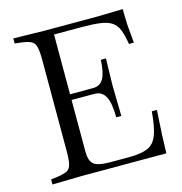

<svg xmlns="http://www.w3.org/2000/svg" viewBox="-106 -809 861 909"><g transform="rotate(-15 324.5 -355.0)"><path d="M40 3V-22L60 -24Q99 -29 117 -37Q135 -45 140.5 -67Q146 -89 146 -133V-577Q146 -622 140.5 -643.5Q135 -665 117 -673.5Q99 -682 60 -686L40 -688V-713L188 -710H451L576 -713L578 -638L586 -546H562Q555 -590 544.5 -616.5Q534 -643 513.5 -657Q493 -671 457 -676Q421 -681 363 -681H231V-107Q231 -61 251.5 -44.5Q272 -28 330 -28H423Q483 -28 515.5 -42Q548 -56 563 -95.5Q578 -135 584 -210H609L602 -90L599 0H188ZM414 -226Q414 -295 397 -327.5Q380 -360 343 -360H225V-388H343Q378 -388 394.5 -416Q411 -444 414 -508H439L436 -374L439 -226Z"/></g></svg>

Font: Baskervville
Style: Regular
Weight: 400
Designer: Alexis Faudot, Rémi Forte, Morgane Pierson, Rafael Ribas, Tanguy Vanlaeys, Rosalie Wagner, Thomas Huot-Marchand
Foundry: ANRT
Version: Version 1.100